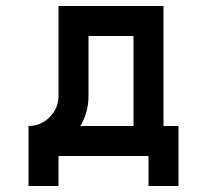

<svg xmlns="http://www.w3.org/2000/svg" viewBox="-20 -520 690 640"><path d="M75 -100Q116 -100 145.5 -129.5Q175 -159 175 -200V-500H525V-100H575V100H475V0H175V100H75ZM425 -100V-400H275V-200Q275 -146 248 -100Z"/></svg>

Font: Monoikos Medium
Style: Regular
Weight: 500
Designer: Brian Krent
Version: Version 0.088